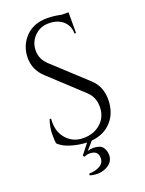

<svg xmlns="http://www.w3.org/2000/svg" viewBox="-167 -793 810 1071"><g transform="rotate(-20 237.5 -258.0)"><path d="M61 -41C78 -23 103 -10 134 -1C165 8 196 13 225 14C225 14 178 74 178 74C178 74 183 84 183 84C183 84 183 84 183 84C194 79 205 76 216 76C216 76 216 76 216 76C250 76 267 91 267 120C267 120 267 120 267 120C267 141 258 156 240 166C222 176 201 181 177 181C177 181 176 191 176 191C176 191 176 191 176 191C191 196 206 198 223 198C239 198 256 194 273 186C273 186 273 186 273 186C302 172 317 150 317 121C317 121 317 121 317 121C317 104 312 88 302 74C292 61 273 54 245 54C245 54 245 54 245 54C234 54 223 56 212 60C212 60 253 13 253 13C253 13 253 13 253 13C304 8 344 -11 374 -45C403 -78 418 -121 418 -172C418 -223 401 -264 368 -295C368 -295 171 -477 171 -477C171 -477 171 -477 171 -477C144 -502 131 -531 131 -565C131 -599 143 -627 166 -650C189 -673 217 -684 251 -684C285 -684 313 -675 335 -656C356 -637 367 -612 367 -581C367 -581 376 -581 376 -581C376 -581 376 -704 376 -704C376 -704 337 -704 337 -704C337 -704 337 -704 337 -704C305 -711 276 -714 251 -714C251 -714 251 -714 251 -714C197 -714 154 -697 123 -664C91 -630 75 -589 75 -542C75 -495 93 -454 129 -421C129 -421 321 -243 321 -243C321 -243 321 -243 321 -243C347 -219 360 -188 360 -150C360 -111 347 -79 320 -54C293 -29 258 -16 216 -16C216 -16 216 -16 216 -16C175 -16 143 -30 118 -57C93 -84 81 -117 81 -158C81 -158 81 -158 81 -158C81 -165 81 -173 82 -180C82 -180 73 -180 73 -180C73 -180 73 -180 73 -180C63 -150 58 -122 58 -95C58 -68 59 -50 61 -41C61 -41 61 -41 61 -41Z"/></g></svg>

Font: Cinzel Utterance
Style: Regular
Weight: 500
Designer: Natanael Gama
Foundry: ""
Version: ""